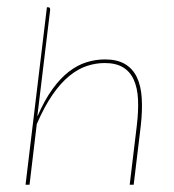

<svg xmlns="http://www.w3.org/2000/svg" viewBox="-20 -510 480 530"><path d="M50.5 0 109.5 -490H112.5Q116.5 -490 117.5 -487.8Q118.5 -485.5 118.5 -483L83.5 -193V-189Q103 -234 125 -264.2Q147 -294.5 170.5 -312.5Q194 -330.5 219 -338.2Q244 -346 270 -346Q303 -346 324.5 -333.5Q346 -321 357.5 -297.5Q369 -274 371.2 -239.8Q373.5 -205.5 368.5 -162L349 0H338L357.5 -162Q362.5 -203 361 -235.2Q359.5 -267.5 349.2 -290Q339 -312.5 319.5 -324.2Q300 -336 269 -336Q244.5 -336 220 -328Q195.5 -320 171.5 -300.5Q147.5 -281 125 -248.5Q102.5 -216 81.5 -167.5L61.5 0Z"/></svg>

Font: Lato Hairline
Style: Italic
Weight: 100
Italic angle: -7°
Designer: Lukasz Dziedzic
Foundry: tyPoland Lukasz Dziedzic
Version: Version 2.007; 2014-02-27